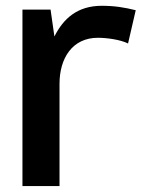

<svg xmlns="http://www.w3.org/2000/svg" viewBox="-20 -430 522 650"><path d="M324.4 -410.4C242.2 -410.4 194.5 -367.1 164.2 -306.5L151.2 -397.4H56V-310.8V113.4V200H181.5V113.4V-146.3C181.5 -232.9 224.9 -302.1 311.4 -302.1C341.7 -302.1 387.5 -295.8 413.5 -282.8L439.5 -395.4C402.2 -404.7 367.7 -410.4 324.4 -410.4Z"/></svg>

Font: PleaseOptimize
Style: Demi-Bold
Weight: 600
Version: Version 001.000